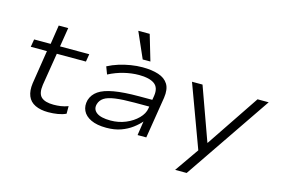

<svg xmlns="http://www.w3.org/2000/svg" viewBox="-114 -1013 2117 1446"><g transform="rotate(15 944.5 -290.0)"><path d="M303 8Q243 8 201.5 -12Q160 -32 143.5 -72.5Q127 -113 135 -172L176 -434H50L60 -494H189L212 -643H286L262 -494H490L480 -434H253L212 -181Q202 -112 231.5 -84.5Q261 -57 328 -57Q356 -57 384 -61Q412 -65 441 -76V-17Q414 -4 378 2Q342 8 303 8Z M756 8Q683 8 636.5 -14Q590 -36 572.5 -73.5Q555 -111 567 -157Q581 -202 621.5 -230Q662 -258 738.5 -271.5Q815 -285 936 -285H1056L1047 -230H915Q821 -230 764 -222Q707 -214 679 -195.5Q651 -177 642 -146Q630 -104 663.5 -78.5Q697 -53 773 -53Q836 -53 891 -76Q946 -99 983 -136.5Q1020 -174 1026 -215L1043 -318Q1053 -384 1013.5 -412Q974 -440 894 -440Q837 -440 777 -425.5Q717 -411 659 -381L637 -439Q677 -460 722 -474Q767 -488 813.5 -495.5Q860 -503 904 -503Q977 -503 1029 -486Q1081 -469 1105 -430Q1129 -391 1119 -323L1067 0H999L1016 -113L1019 -114Q994 -84 956 -55.5Q918 -27 869 -9.5Q820 8 756 8ZM889 -560 801 -760H890L949 -560Z M1340 180 1480 -21 1485 32 1291 -494H1373L1522 -80H1524L1802 -494H1889L1430 180Z"/></g></svg>

Font: Nunito Sans 7pt Expanded Light
Style: Italic
Weight: 300
Width: 7
Italic angle: -9°
Designer: Vernon Adams
Foundry: Vernon Adams
Version: Version 3.101;gftools[0.9.27]